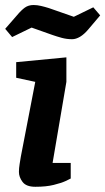

<svg xmlns="http://www.w3.org/2000/svg" viewBox="-22 -731 415 758"><path d="M117.6 6.4Q81.3 6.4 67 -12.8Q52.7 -31.9 52.7 -52.3Q52.7 -66.7 55.6 -84.2Q58.4 -101.8 60.2 -112.3L117.2 -407.8L41.9 -424V-485.6L240.1 -504.6V-407.9L185.6 -87.7H257.2V-26.2Q254.4 -24.2 237.1 -16.3Q219.8 -8.4 190 -1Q160.2 6.4 117.6 6.4ZM262.7 -576.2Q241.2 -576.2 221.3 -581.7Q201.4 -587.2 184.9 -593L102.8 -622.1L25.9 -584.7L-1.5 -617.2L45.6 -671.2Q61.8 -690.6 76 -700.9Q90.3 -711.2 110.6 -711.2Q124.7 -711.2 139.8 -707.6Q154.9 -704.1 170.9 -699.1L269.4 -664.7L346.3 -702.1L373.5 -670.3L326.5 -614.8Q310.4 -595.7 294.1 -585.9Q277.7 -576.2 262.7 -576.2Z"/></svg>

Font: Faustina Light
Style: Italic
Weight: 300
Italic angle: -8°
Designer: Alfonso Garcia
Foundry: http://www.omnibus-type.com
Version: Version 1.200